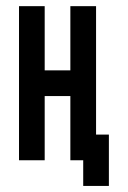

<svg xmlns="http://www.w3.org/2000/svg" viewBox="-20 -520 415 623"><path d="M250 0H208.3V-208.3H125V0H41.7V-500H125V-291.7H208.3V-500H291.7V-83.3H333.3V83.3H250Z"/></svg>

Font: Yulong
Style: Regular
Weight: 400
Designer: GGBotNet
Foundry: f0n7.com
Version: 1.00